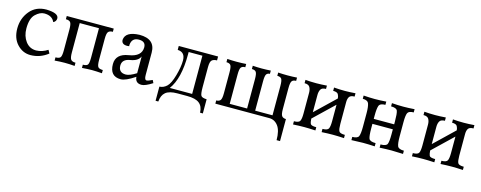

<svg xmlns="http://www.w3.org/2000/svg" viewBox="-30 -1124 4919 1964"><g transform="rotate(15 2429.5 -141.5)"><path d="M243.7 9.8Q163.1 9.8 104.2 -52.5Q45.4 -114.7 45.4 -219.2Q45.4 -326.2 109.9 -404.3Q174.3 -482.4 285.6 -482.4Q411.6 -479 414.6 -425.3Q414.6 -390.1 383.8 -376.5Q357.4 -438.5 273.9 -438.5Q228 -438.5 181.6 -394.3Q135.3 -350.1 135.3 -243.7Q135.3 -163.1 177.2 -106.9Q219.2 -50.8 289.6 -50.8Q354.5 -53.2 410.6 -90.3L429.7 -55.7Q346.2 9.8 243.7 9.8Z M1000.5 0Q944.3 -4.4 895 -4.9Q845.2 -4.4 789.1 0V-34.2Q828.1 -34.2 840.1 -49.8Q852.1 -65.4 852.1 -126V-437H648.4V-126Q648.4 -71.3 661.4 -52.7Q674.3 -34.2 711.4 -34.2V0Q655.3 -4.9 606 -4.9Q556.2 -4.9 499.5 0V-34.2Q542.5 -34.2 553 -53.5Q563.5 -72.8 563.5 -126V-347.7Q563.5 -402.8 550.8 -420.7Q538.1 -438.5 501.5 -438.5V-472.7H999V-438.5Q964.4 -438.5 950.7 -421.4Q937 -404.3 937 -347.7V-126Q937 -66.4 950 -50.3Q962.9 -34.2 1000.5 -34.2Z M1239.3 -50.3Q1278.3 -50.3 1348.6 -93.8V-271.5Q1328.1 -219.2 1244.9 -205.8Q1161.6 -192.4 1161.6 -125.5Q1162.1 -50.3 1239.3 -50.3ZM1420.9 9.8Q1355 9.8 1350.6 -56.2Q1252.9 9.8 1201.2 9.8Q1084.5 9.8 1084.5 -120.6Q1084.5 -228.5 1217 -249.5Q1349.6 -270.5 1350.1 -367.7Q1350.1 -430.2 1278.3 -430.2Q1203.1 -430.2 1197.3 -352.5Q1197.3 -343.3 1198.2 -339.4Q1185.5 -337.4 1175.8 -337.4Q1117.7 -337.4 1116.2 -384.8Q1123 -474.6 1271.5 -479.5Q1437.5 -479.5 1437.5 -335.4V-98.6Q1437.5 -46.9 1460.9 -46.9Q1476.6 -47.4 1520.5 -68.4L1535.2 -38.6Q1460 9.8 1420.9 9.8Z M2104 129.9H2074.7Q2072.3 63 2032.2 31Q1992.2 -1 1902.3 -1H1800.3Q1714.4 -1 1675.8 31.2Q1637.2 63.5 1632.3 129.9H1603.5V-20Q1646 -21.5 1680.4 -53.5Q1714.8 -85.4 1741.2 -178.7Q1767.6 -272 1767.6 -340.3Q1767.6 -428.7 1687.5 -431.6V-473.1H2104V-431.6Q2068.8 -431.6 2050.5 -415.5Q2032.2 -399.4 2032.2 -340.3V-128.9Q2032.2 -55.2 2044.9 -38.3Q2057.6 -21.5 2104 -20ZM1946.8 -34.7V-439.5H1801.3V-411.1Q1801.3 -158.2 1710 -34.7Z M2939.9 0H2201.7V-34.2Q2230 -34.2 2244.4 -50Q2258.8 -65.9 2258.8 -126.5V-347.2Q2258.8 -402.3 2247.6 -420.7Q2236.3 -439 2201.7 -439V-473.6Q2251.5 -470.2 2301.8 -470.2Q2351.6 -470.2 2401.4 -473.6V-439Q2368.7 -439 2356.4 -421.6Q2344.2 -404.3 2344.2 -347.2V-36.1H2528.3V-347.2Q2528.3 -401.9 2516.8 -420.4Q2505.4 -439 2471.2 -439V-473.6Q2519 -470.2 2566.9 -470.2Q2614.3 -470.2 2662.1 -473.6V-439Q2636.2 -438.5 2625 -420.9Q2613.8 -403.3 2613.8 -347.2V-36.1H2797.4V-347.2Q2797.4 -402.3 2786.1 -420.7Q2774.9 -439 2740.2 -439V-473.6Q2790 -470.2 2840.3 -470.2Q2890.1 -470.2 2939.9 -473.6V-439Q2906.7 -439 2894.8 -420.7Q2882.8 -402.3 2882.8 -347.2V-125Q2882.8 -70.3 2895.8 -52.7Q2908.7 -35.2 2939.9 -34.2ZM2939.9 198.7H2903.3Q2903.3 97.2 2866.7 48.6Q2830.1 0 2772.5 0H2728.5Q2732.4 -29.3 2939.9 -34.2Z M3564 0Q3493.2 -3.9 3446.3 -3.9Q3391.6 -3.9 3327.1 0V-34.2Q3379.9 -34.2 3390.9 -57.4Q3401.9 -80.6 3401.9 -134.8V-310.1L3189 -106.4Q3190.9 -68.8 3199.5 -51.5Q3208 -34.2 3261.2 -34.2V0Q3190.4 -3.9 3143.6 -3.9Q3088.9 -3.9 3024.4 0V-34.2Q3077.1 -34.2 3088.1 -57.4Q3099.1 -80.6 3099.1 -134.8V-355.5Q3099.1 -389.2 3085.7 -413.8Q3072.3 -438.5 3029.3 -438.5V-473.6Q3084 -468.8 3143.6 -468.8Q3195.8 -468.8 3256.3 -473.6V-438.5Q3214.4 -438.5 3200.9 -415.3Q3187.5 -392.1 3187.5 -356.4V-173.3L3398.4 -375.5Q3397 -398.9 3386 -418.7Q3375 -438.5 3332 -438.5V-473.6Q3386.7 -468.8 3446.3 -468.8Q3498.5 -468.8 3559.1 -473.6V-438.5Q3517.1 -438.5 3503.7 -417.7Q3490.2 -397 3490.2 -361.3V-131.8Q3490.2 -76.7 3500.5 -55.4Q3510.7 -34.2 3564 -34.2Z M4189 0Q4112.3 -3.9 4066.4 -3.9Q4013.7 -3.9 3941.4 0V-34.2Q4001 -34.2 4012.2 -59.3Q4023.4 -84.5 4023.4 -161.6V-216.3H3807.1V-170.9Q3807.1 -88.4 3817.9 -61.3Q3828.6 -34.2 3889.6 -34.2V0Q3817.4 -3.9 3764.6 -3.9Q3718.3 -3.9 3642.6 0V-34.2Q3698.2 -34.2 3709.7 -61.8Q3721.2 -89.4 3721.2 -162.1V-307.6Q3721.2 -373.5 3709.7 -406Q3698.2 -438.5 3645.5 -438.5V-472.7Q3713.4 -467.8 3764.6 -467.8Q3821.8 -467.8 3885.3 -472.7V-438.5Q3828.1 -438.5 3817.6 -406.7Q3807.1 -375 3807.1 -306.6V-269H4023.4V-297.9Q4023.4 -383.3 4013.2 -410.9Q4002.9 -438.5 3945.3 -438.5V-472.7Q4007.8 -467.8 4066.4 -467.8Q4117.2 -467.8 4185.1 -472.7V-438.5Q4133.3 -438.5 4121.3 -412.4Q4109.4 -386.2 4109.4 -315.9V-162.1Q4109.4 -89.4 4121.3 -61.8Q4133.3 -34.2 4189 -34.2Z M4823.2 0Q4752.4 -3.9 4705.6 -3.9Q4650.9 -3.9 4586.4 0V-34.2Q4639.2 -34.2 4650.1 -57.4Q4661.1 -80.6 4661.1 -134.8V-310.1L4448.2 -106.4Q4450.2 -68.8 4458.7 -51.5Q4467.3 -34.2 4520.5 -34.2V0Q4449.7 -3.9 4402.8 -3.9Q4348.1 -3.9 4283.7 0V-34.2Q4336.4 -34.2 4347.4 -57.4Q4358.4 -80.6 4358.4 -134.8V-355.5Q4358.4 -389.2 4345 -413.8Q4331.5 -438.5 4288.6 -438.5V-473.6Q4343.3 -468.8 4402.8 -468.8Q4455.1 -468.8 4515.6 -473.6V-438.5Q4473.6 -438.5 4460.2 -415.3Q4446.8 -392.1 4446.8 -356.4V-173.3L4657.7 -375.5Q4656.2 -398.9 4645.3 -418.7Q4634.3 -438.5 4591.3 -438.5V-473.6Q4646 -468.8 4705.6 -468.8Q4757.8 -468.8 4818.4 -473.6V-438.5Q4776.4 -438.5 4762.9 -417.7Q4749.5 -397 4749.5 -361.3V-131.8Q4749.5 -76.7 4759.8 -55.4Q4770 -34.2 4823.2 -34.2Z"/></g></svg>

Font: Kelvinch
Style: Regular
Weight: 400
Designer: Paul James MIller
Foundry: High-Logic / Made with FontCreator
Version: Version 3.30 September 23, 2016